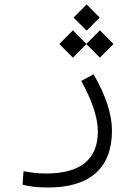

<svg xmlns="http://www.w3.org/2000/svg" viewBox="-20 -626 626 869"><path d="M197.8 222.7C387.7 222.7 486.8 133.8 486.8 -34.7C486.8 -108.9 458.5 -196.3 403.3 -289.6L347.7 -259.8C398.4 -168 422.9 -91.3 422.9 -31.2C422.9 96.2 342.8 159.2 189.9 159.2C147.9 159.2 123 155.3 86.4 148.9L82 210C116.2 218.8 152.3 222.7 197.8 222.7ZM432.1 -365.2 493.7 -426.8 432.1 -488.8 371.1 -427.2 310.1 -488.8 248.5 -426.8 310.1 -365.2 371.1 -426.3ZM372.1 -487.3 431.2 -546.4 372.1 -606 313 -546.4Z"/></svg>

Font: Cascadia Code PL Light
Style: Regular
Weight: 300
Monospace: yes
Designer: Aaron Bell
Foundry: Saja Typeworks
Version: Version 2404.023